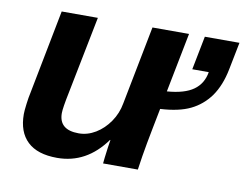

<svg xmlns="http://www.w3.org/2000/svg" viewBox="-64 -615 911 712"><g transform="rotate(10 391.5 -259.0)"><path d="M373 -90.3Q301.3 9.3 190.9 9.3Q116.7 9.3 79.1 -26.4Q41.5 -62 41.5 -129.4Q41.5 -141.6 44.9 -168.2Q48.3 -194.8 51.8 -209.5L113.8 -528.3H250L192.4 -237.8Q179.7 -176.8 179.7 -157.2Q179.7 -94.2 253.9 -94.2Q287.1 -94.2 317.4 -112.5Q347.7 -130.9 369.4 -162.4Q391.1 -193.8 397.9 -232.4L455.6 -528.3H593.3L549.3 -304.2Q615.2 -309.1 648.9 -333.3Q682.6 -357.4 689.9 -401.4H627.9L652.8 -528.3H783.2L762.7 -424.8Q750.5 -362.8 721.2 -321.3Q691.9 -281.2 648.9 -260.5Q606 -239.7 536.1 -235.8Q527.8 -193.4 521.5 -161.4Q515.1 -129.4 510.3 -102.5Q505.4 -76.2 501.5 -51.8Q497.6 -27.3 493.7 0H362.8Q362.8 -2.9 365 -21.7Q367.2 -40.5 370.1 -61.3Q373 -82 374.5 -90.3Z"/></g></svg>

Font: Arimo
Style: Bold Italic
Weight: 700
Italic angle: -12°
Designer: Steve Matteson
Foundry: Monotype Imaging Inc.
Version: Version 1.33